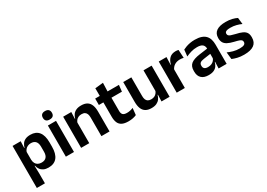

<svg xmlns="http://www.w3.org/2000/svg" viewBox="4 -1565 3643 2619"><g transform="rotate(-30 1825.0 -255.0)"><path d="M336 11.5Q292 11.5 261.5 -2.8Q231 -17 212.2 -43Q193.5 -69 185.5 -104H149L181.5 -202Q182.5 -167 195.8 -143Q209 -119 232.8 -107Q256.5 -95 288.5 -95Q337 -95 362.5 -123.2Q388 -151.5 388 -207V-287.5Q388 -342.5 363 -370.5Q338 -398.5 289 -398.5Q261 -398.5 238.5 -387.8Q216 -377 201 -359Q186 -341 179.5 -317.5L149.5 -386.5H185Q193 -418.5 210.8 -444.8Q228.5 -471 260.2 -486.2Q292 -501.5 340.5 -501.5Q427 -501.5 472 -445.8Q517 -390 517 -281V-213Q517 -103 471.8 -45.8Q426.5 11.5 336 11.5ZM56 172V-490.5H184L179 -366L181.5 -343.5V-147L180 -124L183.5 10.5V172Z M612.5 0V-490.5H740.5V0ZM676.5 -548.5Q640 -548.5 622.8 -565.8Q605.5 -583 605.5 -613.5V-616Q605.5 -646.5 622.8 -664Q640 -681.5 676.5 -681.5Q712.5 -681.5 730 -664Q747.5 -646.5 747.5 -616V-613.5Q747.5 -582.5 730 -565.5Q712.5 -548.5 676.5 -548.5Z M1172.5 0V-294.5Q1172.5 -325.5 1164.2 -348Q1156 -370.5 1137 -383Q1118 -395.5 1085 -395.5Q1056 -395.5 1034.2 -385Q1012.5 -374.5 998.8 -356.8Q985 -339 978 -316.5L958 -386.5H982Q990 -419 1008.8 -445Q1027.5 -471 1059.8 -486.2Q1092 -501.5 1140.5 -501.5Q1197 -501.5 1232 -480.2Q1267 -459 1283.8 -417Q1300.5 -375 1300.5 -313V0ZM853 0V-490.5H981L976 -371L981 -360.5V0Z M1596 10.5Q1533.5 10.5 1496.2 -8.2Q1459 -27 1442.5 -65Q1426 -103 1426 -158.5V-444.5H1553V-177.5Q1553 -137.5 1571.2 -118.8Q1589.5 -100 1635.5 -100Q1662.5 -100 1687.5 -105.8Q1712.5 -111.5 1733.5 -121L1722.5 -14Q1697.5 -2.5 1665.2 4Q1633 10.5 1596 10.5ZM1355 -385.5V-486.5H1729L1718 -385.5ZM1427.5 -477 1427 -607 1554.5 -620 1549.5 -477Z M1927 -490.5V-195.5Q1927 -165 1935.2 -142.2Q1943.5 -119.5 1962.8 -107.2Q1982 -95 2014.5 -95Q2044 -95 2065.5 -105.5Q2087 -116 2101 -133.8Q2115 -151.5 2121.5 -173.5L2141.5 -104H2117.5Q2109.5 -72 2090.8 -45.8Q2072 -19.5 2039.8 -4Q2007.5 11.5 1959 11.5Q1903 11.5 1867.8 -10Q1832.5 -31.5 1815.8 -73.5Q1799 -115.5 1799 -177V-490.5ZM2246.5 -490.5V0H2119L2123.5 -119L2118.5 -129.5V-490.5Z M2483 -285 2450.5 -370.5H2481.5Q2495 -430 2530.5 -464Q2566 -498 2629 -498Q2642 -498 2652.5 -496.2Q2663 -494.5 2671.5 -492L2678.5 -364Q2667.5 -367.5 2653 -369.2Q2638.5 -371 2622.5 -371Q2571.5 -371 2535.8 -348.5Q2500 -326 2483 -285ZM2358.5 0V-490.5H2480.5L2475 -340L2486.5 -335.5V0Z M3018.5 0 3023 -120 3019.5 -131V-284.5L3019 -306.5Q3019 -354.5 2992.8 -377Q2966.5 -399.5 2907 -399.5Q2856.5 -399.5 2812.2 -386.2Q2768 -373 2730.5 -355.5L2741.5 -457.5Q2763.5 -469 2791.8 -479.2Q2820 -489.5 2855 -496Q2890 -502.5 2930.5 -502.5Q2990.5 -502.5 3032 -488.2Q3073.5 -474 3098.2 -447.5Q3123 -421 3134 -384.2Q3145 -347.5 3145 -303V0ZM2858 11.5Q2785 11.5 2746.8 -25Q2708.5 -61.5 2708.5 -129V-143Q2708.5 -214.5 2752.5 -248.8Q2796.5 -283 2892 -296L3031 -315L3038.5 -232.5L2910.5 -214Q2868.5 -208.5 2850.8 -194Q2833 -179.5 2833 -151.5V-146.5Q2833 -119 2850.2 -103.8Q2867.5 -88.5 2904.5 -88.5Q2937.5 -88.5 2961 -99Q2984.5 -109.5 2999.8 -126.8Q3015 -144 3021.5 -165.5L3039.5 -102H3017.5Q3009.5 -70.5 2991.8 -44.8Q2974 -19 2942 -3.8Q2910 11.5 2858 11.5Z M3416.5 12Q3357.5 12 3311.8 0.8Q3266 -10.5 3234 -24.5L3222.5 -135.5Q3260.5 -118 3306.2 -105Q3352 -92 3407 -92Q3455 -92 3476.5 -104.2Q3498 -116.5 3498 -141V-144Q3498 -160.5 3488.2 -171Q3478.5 -181.5 3454 -190.2Q3429.5 -199 3385 -209Q3323.5 -223.5 3287.8 -242.8Q3252 -262 3236.5 -290.2Q3221 -318.5 3221 -358V-362.5Q3221 -432 3270.5 -467.2Q3320 -502.5 3417 -502.5Q3474.5 -502.5 3518.8 -491.2Q3563 -480 3592.5 -464.5L3604 -362.5Q3569 -379 3525.5 -390.2Q3482 -401.5 3432 -401.5Q3399.5 -401.5 3380.8 -396.2Q3362 -391 3354 -381.5Q3346 -372 3346 -358.5V-356Q3346 -341 3354.8 -330Q3363.5 -319 3387 -310.2Q3410.5 -301.5 3453 -291.5Q3515 -278.5 3552.5 -261Q3590 -243.5 3607 -216.2Q3624 -189 3624 -145V-139Q3624 -63 3572.5 -25.5Q3521 12 3416.5 12Z"/></g></svg>

Font: Anek Latin SemiBold
Style: Regular
Weight: 600
Designer: Yesha Goshar
Foundry: Ek Type
Version: Version 1.003